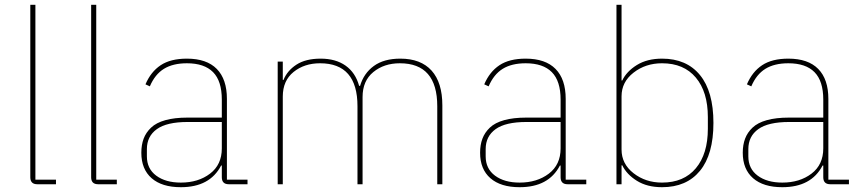

<svg xmlns="http://www.w3.org/2000/svg" viewBox="-20 -760 3541 792"><path d="M133.8 0Q105 0 105 -28.8V-740.2H126V-19H210.9V0Z M384.8 0Q356 0 356 -28.8V-740.2H377V-19H461.9V0Z M726.1 12.2Q647.9 12.2 605.5 -24.9Q563 -62 563 -129.9Q563 -162.6 572.5 -188Q582 -213.4 603.3 -233.6Q624.5 -253.9 662.4 -264.4Q700.2 -274.9 752.9 -274.9H895V-349.1Q895 -425.8 858.9 -462.4Q822.8 -499 751 -499Q693.4 -499 656.2 -476.1Q619.1 -453.1 598.1 -403.8L580.1 -412.1Q602.1 -463.9 642.8 -491Q683.6 -518.1 751 -518.1Q832.5 -518.1 874.3 -475.6Q916 -433.1 916 -352.1V-19H1001V0H923.8Q895 0 895 -28.8V-77.1H892.1Q845.7 12.2 726.1 12.2ZM726.1 -6.8Q797.9 -6.8 846.4 -43.7Q895 -80.6 895 -147.9V-256.8H753.9Q668 -256.8 627 -227.3Q585.9 -197.8 585.9 -145V-115.2Q585.9 -64 624.5 -35.4Q663.1 -6.8 726.1 -6.8Z M1125.5 0V-505.9H1146.5V-430.2H1149.4Q1164.6 -468.3 1202.6 -493.2Q1240.7 -518.1 1302.7 -518.1Q1364.7 -518.1 1405.5 -489.3Q1446.3 -460.4 1461.4 -405.8H1465.3Q1480.5 -457.5 1522 -487.8Q1563.5 -518.1 1631.3 -518.1Q1715.8 -518.1 1760.3 -468.8Q1804.7 -419.4 1804.7 -325.2V0H1783.7V-321.8Q1783.7 -499 1629.4 -499Q1564 -499 1519.8 -462.6Q1475.6 -426.3 1475.6 -359.9V0H1454.6V-321.8Q1454.6 -499 1300.3 -499Q1235.4 -499 1190.9 -463.1Q1146.5 -427.2 1146.5 -361.8V0Z M2123.5 12.2Q2045.4 12.2 2002.9 -24.9Q1960.4 -62 1960.4 -129.9Q1960.4 -162.6 1970 -188Q1979.5 -213.4 2000.7 -233.6Q2022 -253.9 2059.8 -264.4Q2097.7 -274.9 2150.4 -274.9H2292.5V-349.1Q2292.5 -425.8 2256.3 -462.4Q2220.2 -499 2148.4 -499Q2090.8 -499 2053.7 -476.1Q2016.6 -453.1 1995.6 -403.8L1977.5 -412.1Q1999.5 -463.9 2040.3 -491Q2081.1 -518.1 2148.4 -518.1Q2230 -518.1 2271.7 -475.6Q2313.5 -433.1 2313.5 -352.1V-19H2398.4V0H2321.3Q2292.5 0 2292.5 -28.8V-77.1H2289.6Q2243.2 12.2 2123.5 12.2ZM2123.5 -6.8Q2195.3 -6.8 2243.9 -43.7Q2292.5 -80.6 2292.5 -147.9V-256.8H2151.4Q2065.4 -256.8 2024.4 -227.3Q1983.4 -197.8 1983.4 -145V-115.2Q1983.4 -64 2022 -35.4Q2060.5 -6.8 2123.5 -6.8Z M2710.9 12.2Q2649.4 12.2 2607.2 -14.2Q2564.9 -40.5 2546.9 -78.1H2543.9V0H2522.9V-740.2H2543.9V-428.2H2546.9Q2564.5 -465.3 2606.9 -491.7Q2649.4 -518.1 2710.9 -518.1Q2812 -518.1 2867.4 -450.4Q2922.9 -382.8 2922.9 -252.9Q2922.9 -123 2867.4 -55.4Q2812 12.2 2710.9 12.2ZM2710.9 -6.8Q2800.8 -6.8 2850.3 -65.9Q2899.9 -125 2899.9 -229V-276.9Q2899.9 -380.9 2850.3 -439.9Q2800.8 -499 2710.9 -499Q2643.1 -499 2593.5 -460.4Q2543.9 -421.9 2543.9 -362.8V-143.1Q2543.9 -84 2593.5 -45.4Q2643.1 -6.8 2710.9 -6.8Z M3207 12.2Q3128.9 12.2 3086.4 -24.9Q3043.9 -62 3043.9 -129.9Q3043.9 -162.6 3053.5 -188Q3063 -213.4 3084.2 -233.6Q3105.5 -253.9 3143.3 -264.4Q3181.2 -274.9 3233.9 -274.9H3376V-349.1Q3376 -425.8 3339.8 -462.4Q3303.7 -499 3231.9 -499Q3174.3 -499 3137.2 -476.1Q3100.1 -453.1 3079.1 -403.8L3061 -412.1Q3083 -463.9 3123.8 -491Q3164.6 -518.1 3231.9 -518.1Q3313.5 -518.1 3355.2 -475.6Q3397 -433.1 3397 -352.1V-19H3481.9V0H3404.8Q3376 0 3376 -28.8V-77.1H3373Q3326.7 12.2 3207 12.2ZM3207 -6.8Q3278.8 -6.8 3327.4 -43.7Q3376 -80.6 3376 -147.9V-256.8H3234.9Q3148.9 -256.8 3107.9 -227.3Q3066.9 -197.8 3066.9 -145V-115.2Q3066.9 -64 3105.5 -35.4Q3144 -6.8 3207 -6.8Z"/></svg>

Font: Anuphan Thin
Style: Regular
Weight: 250
Designer: Mike Abbink, Paul van der Laan, Pieter van Rosmalen, Mint Tantisuwanna
Foundry: Bold Monday; Cadson Demak
Version: Version 3.002;hotconv 1.0.109;makeotfexe 2.5.65596